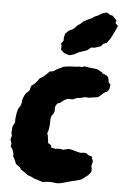

<svg xmlns="http://www.w3.org/2000/svg" viewBox="-55 -807 558 866"><g transform="rotate(5 224.0 -373.5)"><path d="M171 20 162 17 133 8 116 0 102 -5 84 -18 71 -26 61 -39 45 -50 35 -73 29 -84V-96L23 -115L14 -127L16 -142L10 -159L15 -176L12 -190L14 -217L24 -236V-253L27 -277L32 -298L43 -316L47 -331L48 -344L54 -359L61 -372L76 -385L82 -407L96 -418L108 -431L117 -444L133 -454L150 -469L159 -479L176 -482L193 -493L220 -506L246 -510L274 -511L291 -513L301 -512L315 -516L332 -513L358 -510L373 -508L395 -496L399 -491L417 -484L425 -476L429 -454L438 -443L435 -425L428 -413L412 -405L396 -390L386 -383L361 -379L345 -377L329 -378L310 -373L293 -371L273 -363L253 -364L239 -358L233 -354L219 -343L206 -338L197 -322L198 -306L194 -292L184 -279L182 -266L181 -237L178 -216L173 -201L176 -192L179 -173L181 -157L194 -149L197 -138L216 -134L225 -136L241 -135L251 -133L276 -139L291 -136L309 -131L330 -126L348 -128L359 -125L367 -118L381 -115L389 -93L384 -70L387 -58L386 -44L374 -29L345 -7L323 0L297 6L272 13L254 18L237 20L210 17H195ZM241 -560 217 -568 202 -582 203 -598 200 -610 210 -623V-636L214 -655L229 -670L251 -681L268 -699L277 -704L291 -717L314 -729L330 -736L336 -742L353 -749L373 -761L393 -767L408 -758L422 -754L440 -734L436 -723L448 -711L445 -702L439 -690L429 -668L418 -648L405 -631L389 -624L380 -613L353 -604L336 -603L319 -589L285 -578L260 -565Z"/></g></svg>

Font: Winky Rough
Style: Bold Italic
Weight: 700
Italic angle: -8.97852°
Designer: Simon Atzbach
Foundry: typofactur
Version: Version 1.206; ttfautohint (v1.8.4.7-5d5b)